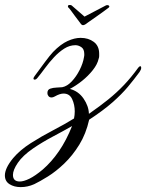

<svg xmlns="http://www.w3.org/2000/svg" viewBox="-125 -448 598 786"><path d="M315 -427Q320 -427 322 -423.5Q324 -420 319 -416Q314 -412 299.5 -401.5Q285 -391 268 -379Q251 -367 238 -358Q225 -349 224 -348Q221 -346 218.5 -345.5Q216 -345 214 -345Q211 -345 207 -349Q206 -351 198 -361Q190 -371 181 -383.5Q172 -396 164.5 -406Q157 -416 155 -417Q153 -419 153 -422Q153 -427 158.5 -427.5Q164 -428 168 -426L221 -380L309 -426Q311 -427 315 -427ZM-40 318Q-67 318 -86 306Q-105 294 -105 270Q-105 256 -97 238.5Q-89 221 -71 199Q-43 166 1 138Q45 110 93 85Q141 60 178 37Q181 23 181 8Q181 -19 170.5 -42Q160 -65 135 -65Q120 -65 99 -53Q92 -49 86 -49Q78 -49 73.5 -54.5Q69 -60 69 -67Q69 -81 80.5 -85Q92 -89 106.5 -89.5Q121 -90 130 -91Q150 -95 168.5 -114.5Q187 -134 201 -161.5Q215 -189 219 -215Q220 -218 220 -221.5Q220 -225 220 -227Q220 -247 208 -255Q196 -263 184 -263Q160 -263 138 -249Q116 -235 96 -213.5Q76 -192 59.5 -169.5Q43 -147 29 -130Q23 -122 17 -122Q12 -122 12 -127Q12 -130 17 -137Q39 -167 59 -194Q79 -221 92 -235Q123 -267 151.5 -280Q180 -293 205 -293Q237 -293 259 -276.5Q281 -260 281 -228Q281 -224 281 -218.5Q281 -213 279 -208Q274 -185 255 -161Q236 -137 211 -117Q186 -97 161 -84Q196 -75 217 -44.5Q238 -14 239 18Q285 -14 319 -41.5Q353 -69 382.5 -100Q412 -131 441 -171Q446 -177 449 -177Q453 -177 453 -170Q453 -163 446 -153Q424 -123 398.5 -92.5Q373 -62 335.5 -29Q298 4 240 42Q227 100 199.5 144.5Q172 189 138 221.5Q104 254 71 274.5Q38 295 15 306Q-12 318 -40 318ZM-44 295Q-28 295 -4.5 283.5Q19 272 50 246Q86 215 116.5 170.5Q147 126 170 68Q135 88 91.5 111Q48 134 10 160Q-32 189 -52 218.5Q-72 248 -72 268Q-72 295 -44 295Z"/></svg>

Font: Gwendolyn
Style: Bold
Weight: 700
Designer: Robert E. Leuschke
Foundry: Robert E. Leuschke
Version: Version 1.010; ttfautohint (v1.8.3)